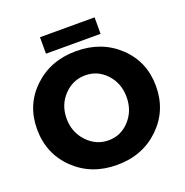

<svg xmlns="http://www.w3.org/2000/svg" viewBox="-151 -1001 1107 1150"><g transform="rotate(-20 402.0 -425.5)"><path d="M228 -864H576V-759H228ZM781 -352Q781 -196 673 -91.5Q565 13 402 13Q239 13 131 -91Q23 -195 23 -352Q23 -507 131 -609.5Q239 -712 402 -712Q565 -712 673 -609.5Q781 -507 781 -352ZM404 -557Q324 -557 267.5 -497.5Q211 -438 211 -351Q211 -264 268 -203.5Q325 -143 404 -143Q483 -143 538 -203Q593 -263 593 -351Q593 -438 538 -497.5Q483 -557 404 -557Z"/></g></svg>

Font: Montserrat arm
Style: Bold
Weight: 700
Designer: Julieta Ulanovsky
Foundry: Julieta Ulanovsky
Version: Version 6.000;PS 006.000;hotconv 1.0.88;makeotf.lib2.5.64775